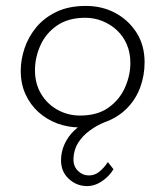

<svg xmlns="http://www.w3.org/2000/svg" viewBox="-20 -422 559 648"><path d="M326 -11Q309 -3 291.5 2.5Q274 8 248 8Q209 8 173 -5.5Q137 -19 109.5 -44Q82 -69 66 -104Q50 -139 50 -183Q50 -221 63 -259.5Q76 -298 102.5 -330Q129 -362 170.5 -382Q212 -402 270 -402Q325 -402 369.5 -378Q414 -354 441 -311.5Q468 -269 468 -212Q468 -167 453 -126.5Q438 -86 407.5 -55.5Q377 -25 332 -9Q307 1 283 18.5Q259 36 244 59.5Q229 83 228 113Q227 139 243 154.5Q259 170 278 170Q298 171 314.5 158Q331 145 344 125L363 149Q349 173 323.5 190Q298 207 271 206Q237 205 211.5 181Q186 157 186 119Q186 90 198 64Q210 38 231 18Q252 -2 279 -13ZM250 -32Q309 -32 346.5 -59Q384 -86 402 -127Q420 -168 420 -209Q420 -244 408 -272Q396 -300 374.5 -320Q353 -340 325.5 -351Q298 -362 268 -362Q210 -362 172 -335.5Q134 -309 116 -268Q98 -227 98 -185Q98 -140 118.5 -105.5Q139 -71 174 -51.5Q209 -32 250 -32Z"/></svg>

Font: Josefin Sans Thin Light
Style: Italic
Weight: 300
Italic angle: -7°
Version: Version 2.000